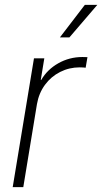

<svg xmlns="http://www.w3.org/2000/svg" viewBox="-20 -769 420 789"><path d="M32.2 0 119.6 -529.3H162.1L147.5 -440.4H149.4Q174.3 -483.4 219.7 -509Q265.1 -534.7 318.8 -534.7Q325.2 -534.7 329.8 -534.4Q334.5 -534.2 339.4 -534.2L332 -490.7Q328.6 -491.2 322.5 -491.7Q316.4 -492.2 307.6 -492.2Q264.6 -492.2 227.3 -473.4Q189.9 -454.6 164.8 -420.4Q139.6 -386.2 131.8 -340.8L75.7 0ZM226.1 -615.2 328.6 -749H379.9L265.1 -615.2Z"/></svg>

Font: Inter 24pt ExtraLight
Style: Italic
Weight: 250
Italic angle: -9.3988°
Version: Version 4.001;git-66647c0bb